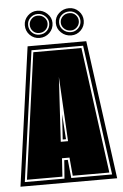

<svg xmlns="http://www.w3.org/2000/svg" viewBox="-53 -776 520 815"><g transform="rotate(-5 207.0 -369.0)"><path d="M1 0 83 -591H333L413 0ZM21 -18H190L196 -96H211L219 -18H393L318 -573H98ZM31 -27 105 -564H310L382 -27H226L219 -105H187L182 -27ZM188 -175H219L204 -450ZM197 -184 204 -291 211 -184ZM137 -622Q113 -622 96 -639Q79 -656 79 -681Q79 -704 96 -721Q113 -738 137 -738Q161 -738 179 -721Q197 -704 197 -681Q197 -656 179.5 -639Q162 -622 137 -622ZM272 -621Q247 -621 229 -638Q211 -655 211 -679Q211 -704 229 -720.5Q247 -737 272 -737Q296 -737 313 -720Q330 -703 330 -679Q330 -655 313 -638Q296 -621 272 -621ZM137 -636Q157 -636 170 -649Q183 -662 183 -681Q183 -698 169.5 -711Q156 -724 137 -724Q119 -724 106 -711.5Q93 -699 93 -681Q93 -662 105.5 -649Q118 -636 137 -636ZM272 -635Q290 -635 303 -648Q316 -661 316 -679Q316 -697 303 -710Q290 -723 272 -723Q252 -723 238.5 -710.5Q225 -698 225 -679Q225 -660 239 -647.5Q253 -635 272 -635ZM137 -643Q121 -643 110.5 -654Q100 -665 100 -681Q100 -695 110.5 -706Q121 -717 137 -717Q154 -717 165 -706Q176 -695 176 -681Q176 -665 165 -654Q154 -643 137 -643ZM272 -642Q255 -642 243.5 -653Q232 -664 232 -679Q232 -694 243 -705Q254 -716 272 -716Q288 -716 298.5 -705Q309 -694 309 -679Q309 -664 298 -653Q287 -642 272 -642Z"/></g></svg>

Font: Alumni Sans Collegiate One SC
Style: Regular
Weight: 400
Designer: Robert E. Leuschke
Foundry: Robert E. Leuschke
Version: Version 1.100